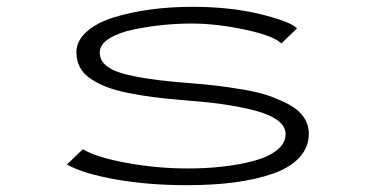

<svg xmlns="http://www.w3.org/2000/svg" viewBox="-20 -532 1090 563"><path d="M528 11Q415 11 320 -5.8Q225 -22.5 176 -49.5L223 -94.5Q261 -71 350.5 -54.5Q440 -38 531 -38Q584 -38 632.8 -43.5Q681.5 -49 724 -60.2Q766.5 -71.5 792 -91.8Q817.5 -112 817.5 -138.5Q817.5 -161.5 794.2 -179Q771 -196.5 726.8 -208Q682.5 -219.5 632.5 -226.5Q582.5 -233.5 516 -238.5Q467 -242.5 430 -247.2Q393 -252 355.5 -259.5Q318 -267 292 -277.2Q266 -287.5 245.2 -301.5Q224.5 -315.5 214.2 -335Q204 -354.5 204 -378.5Q204 -412 233.5 -438.5Q263 -465 312.2 -480.5Q361.5 -496 420.2 -504Q479 -512 543.5 -512Q656 -512 743.5 -490.5Q831 -469 851 -449L805 -404.5Q783 -427 698.8 -445Q614.5 -463 541.5 -463Q502.5 -463 460.5 -459Q418.5 -455 374 -446Q329.5 -437 301 -419.5Q272.5 -402 272.5 -378Q272.5 -336.5 336.5 -317.5Q400.5 -298.5 534 -288.5Q579 -285 614.8 -280.8Q650.5 -276.5 693.8 -269.2Q737 -262 768.8 -251Q800.5 -240 828.2 -225Q856 -210 870.8 -188.2Q885.5 -166.5 885.5 -140Q885.5 -100 857.8 -70Q830 -40 780.2 -22.8Q730.5 -5.5 667.8 2.8Q605 11 528 11Z"/></svg>

Font: League Mono Extended UltraLight
Style: Regular
Weight: 200
Width: 9
Designer: Tyler Finck
Foundry: The League of Moveable Type / Tyler Finck
Version: Version 2.210